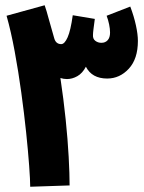

<svg xmlns="http://www.w3.org/2000/svg" viewBox="-20 -706 550 731"><path d="M245 0 95 5Q95 -20 91 -75Q87 -130 79.5 -202Q72 -274 61 -354Q50 -434 36 -510Q22 -586 5 -646L150 -686Q158 -663 165 -636L186 -562Q192 -538 213 -538Q226 -538 237.5 -564Q249 -590 257 -648L341 -634Q338 -612 336 -596Q334 -580 334 -573Q333 -558 343 -550.5Q353 -543 366 -543Q381 -543 390 -553Q399 -563 399 -582Q399 -596 395.5 -613Q392 -630 386 -646L476 -681Q490 -644 497.5 -609.5Q505 -575 505 -550Q505 -482 470.5 -444.5Q436 -407 388 -407Q330 -407 307 -452Q294 -427 274.5 -416Q255 -405 235 -405Q222 -405 210 -409Q222 -329 230 -251.5Q238 -174 241.5 -108.5Q245 -43 245 0Z"/></svg>

Font: Noto Sans Arabic Cond ExtBd
Style: Regular
Weight: 800
Width: 3
Designer: Monotype Design Team, Nadine Chahine, Nizar Qandah and Khaled Hosny
Foundry: Monotype Imaging Inc.
Version: Version 2.012; ttfautohint (v1.8.4.7-5d5b)